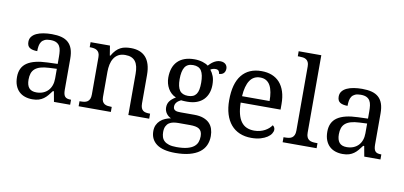

<svg xmlns="http://www.w3.org/2000/svg" viewBox="-86 -1049 3326 1579"><g transform="rotate(10 1577.0 -260.0)"><path d="M147 -145Q147 -98.1 166.7 -75Q186.5 -51.8 228 -51.8Q258.3 -51.8 283 -61.5Q307.6 -71.3 325 -89.4Q342.3 -107.4 351.6 -133.3Q360.8 -159.2 360.8 -190.9V-272L296.9 -269Q254.4 -267.1 225.8 -258.5Q197.3 -250 179.7 -234.6Q162.1 -219.2 154.5 -196.8Q147 -174.3 147 -145ZM268.1 -496.1Q239.3 -496.1 221.4 -488Q203.6 -480 193.6 -465.3Q183.6 -450.7 180.2 -430.7Q176.8 -410.6 176.8 -387.2Q135.3 -387.2 113.5 -401.4Q91.8 -415.5 91.8 -450.2Q91.8 -476.1 106 -494.1Q120.1 -512.2 144.8 -523.7Q169.4 -535.2 202.1 -540.5Q234.9 -545.9 272 -545.9Q317.9 -545.9 352.1 -536.9Q386.2 -527.8 409.2 -507.3Q432.1 -486.8 443.6 -453.9Q455.1 -420.9 455.1 -373V-113.8Q455.1 -92.8 458.5 -79.1Q461.9 -65.4 469.2 -57.1Q476.6 -48.8 488.5 -45.4Q500.5 -42 517.1 -42H520V0H384.8L369.1 -85.9H360.8Q345.2 -64.9 330.6 -47.4Q315.9 -29.8 298.3 -17.1Q280.8 -4.4 258.5 2.7Q236.3 9.8 205.1 9.8Q171.9 9.8 143.3 0.2Q114.7 -9.3 94 -29.1Q73.2 -48.8 61.5 -78.9Q49.8 -108.9 49.8 -149.9Q49.8 -229.5 106.4 -268.1Q163.1 -306.6 277.8 -310.1L360.8 -313V-373Q360.8 -399.9 357.9 -422.6Q355 -445.3 345.2 -461.7Q335.4 -478 317.1 -487.1Q298.8 -496.1 268.1 -496.1Z M859.9 -42V0H590.8V-42H599.1Q616.2 -42 631.1 -44.4Q646 -46.9 657 -54.4Q668 -62 674.6 -76.2Q681.2 -90.3 681.2 -113.8V-425.8Q681.2 -447.8 674.6 -461.2Q668 -474.6 656.7 -481.9Q645.5 -489.3 630.6 -491.7Q615.7 -494.1 599.1 -494.1H596.2V-536.1H757.8L771 -455.1H775.9Q791.5 -482.9 808.8 -500.7Q826.2 -518.6 845.5 -528.6Q864.7 -538.6 886.5 -542.2Q908.2 -545.9 932.1 -545.9Q971.7 -545.9 1002.7 -534.4Q1033.7 -522.9 1055.4 -499.3Q1077.1 -475.6 1088.6 -438.5Q1100.1 -401.4 1100.1 -350.1V-113.8Q1100.1 -90.3 1105.7 -76.2Q1111.3 -62 1121.6 -54.4Q1131.8 -46.9 1146 -44.4Q1160.2 -42 1176.8 -42H1180.2V0H1005.9V-345.2Q1005.9 -377.9 1000 -403.3Q994.1 -428.7 981.2 -446.3Q968.3 -463.9 947.3 -472.9Q926.3 -481.9 896 -481.9Q861.8 -481.9 838.6 -468.8Q815.4 -455.6 801.3 -433.1Q787.1 -410.6 781 -381.3Q774.9 -352.1 774.9 -319.8V-108.9Q774.9 -86.9 781.5 -73.5Q788.1 -60.1 799.3 -53.2Q810.5 -46.4 825.4 -44.2Q840.3 -42 856.9 -42Z M1733.9 -515.1Q1733.9 -504.4 1730.7 -494.9Q1727.5 -485.4 1721.2 -478.3Q1714.8 -471.2 1704.8 -467Q1694.8 -462.9 1681.2 -462.9Q1681.2 -468.8 1679.7 -474.6Q1678.2 -480.5 1674.6 -485.6Q1670.9 -490.7 1664.6 -493.9Q1658.2 -497.1 1647.9 -497.1Q1635.3 -497.1 1625 -494.1Q1614.7 -491.2 1605 -484.9Q1622.1 -463.9 1633.1 -435.3Q1644 -406.7 1644 -363.8Q1644 -326.7 1632.8 -295.2Q1621.6 -263.7 1599.4 -240.7Q1577.1 -217.8 1543.2 -204.8Q1509.3 -191.9 1463.9 -191.9Q1458 -191.9 1450.7 -192.1Q1443.4 -192.4 1436 -192.6Q1428.7 -192.9 1422.4 -193.6Q1416 -194.3 1412.1 -194.8Q1402.3 -189.9 1393.6 -184.1Q1384.8 -178.2 1378.2 -170.9Q1371.6 -163.6 1367.7 -154.3Q1363.8 -145 1363.8 -133.8Q1363.8 -121.6 1368.4 -114.3Q1373 -106.9 1381.3 -102.8Q1389.6 -98.6 1401.1 -97.4Q1412.6 -96.2 1425.8 -96.2H1539.1Q1584 -96.2 1615.2 -85Q1646.5 -73.7 1666.3 -54Q1686 -34.2 1695.1 -6.6Q1704.1 21 1704.1 53.2Q1704.1 96.2 1688.2 130.9Q1672.4 165.5 1639.6 189.7Q1606.9 213.9 1556.9 227.1Q1506.8 240.2 1439 240.2Q1334.5 240.2 1282.7 201.7Q1231 163.1 1231 94.2Q1231 64.9 1241.2 43Q1251.5 21 1268.8 5.4Q1286.1 -10.3 1308.6 -20Q1331.1 -29.8 1356 -34.2Q1345.7 -38.6 1335.9 -45.9Q1326.2 -53.2 1318.4 -63.5Q1310.5 -73.7 1305.7 -86.9Q1300.8 -100.1 1300.8 -116.2Q1300.8 -146 1316.4 -167.7Q1332 -189.5 1366.2 -210Q1344.7 -218.8 1327.9 -234.1Q1311 -249.5 1299.6 -269.3Q1288.1 -289.1 1282 -312.5Q1275.9 -335.9 1275.9 -360.8Q1275.9 -404.3 1287.6 -438.5Q1299.3 -472.7 1322.8 -496.6Q1346.2 -520.5 1381.3 -533.2Q1416.5 -545.9 1463.9 -545.9Q1481.9 -545.9 1499.5 -543.2Q1517.1 -540.5 1532 -535.9Q1546.9 -531.2 1558.8 -525.4Q1570.8 -519.5 1578.1 -513.2Q1585.4 -521 1595.2 -530.5Q1605 -540 1617.2 -548.1Q1629.4 -556.2 1643.8 -561.5Q1658.2 -566.9 1674.8 -566.9Q1689.9 -566.9 1700.9 -562.7Q1711.9 -558.6 1719.2 -551.5Q1726.6 -544.4 1730.2 -534.9Q1733.9 -525.4 1733.9 -515.1ZM1312 87.9Q1312 109.9 1317.9 128.9Q1323.7 147.9 1338.4 161.6Q1353 175.3 1377.9 183.1Q1402.8 190.9 1440.9 190.9Q1494.6 190.9 1529.5 181.9Q1564.5 172.9 1585 156.7Q1605.5 140.6 1613.8 118.4Q1622.1 96.2 1622.1 69.8Q1622.1 46.9 1615.5 32Q1608.9 17.1 1595.9 8.5Q1583 0 1564 -3.4Q1544.9 -6.8 1520 -6.8H1421.9Q1400.9 -6.8 1381.1 -3.2Q1361.3 0.5 1345.9 10.7Q1330.6 21 1321.3 39.6Q1312 58.1 1312 87.9ZM1370.1 -363.8Q1370.1 -299.8 1391.4 -270Q1412.6 -240.2 1460.9 -240.2Q1485.4 -240.2 1502.2 -247.6Q1519 -254.9 1529.8 -270Q1540.5 -285.2 1545.2 -308.8Q1549.8 -332.5 1549.8 -365.2Q1549.8 -432.6 1529.3 -464.8Q1508.8 -497.1 1460 -497.1Q1411.6 -497.1 1390.9 -464.1Q1370.1 -431.2 1370.1 -363.8Z M2021 -492.2Q1965.3 -492.2 1935.3 -447Q1905.3 -401.9 1899.9 -314.9H2129.9Q2129.9 -354.5 2124 -387.2Q2118.2 -419.9 2105.5 -443.4Q2092.8 -466.8 2072 -479.5Q2051.3 -492.2 2021 -492.2ZM2033.2 9.8Q1979 9.8 1935.8 -8.5Q1892.6 -26.9 1862.8 -62Q1833 -97.2 1817.1 -148.2Q1801.3 -199.2 1801.3 -264.2Q1801.3 -404.3 1858.9 -475.1Q1916.5 -545.9 2022.9 -545.9Q2071.3 -545.9 2109.9 -530.8Q2148.4 -515.6 2175.3 -485.6Q2202.1 -455.6 2216.6 -410.9Q2231 -366.2 2231 -307.1V-261.2H1897.9Q1898.9 -206.5 1908.9 -167.2Q1918.9 -127.9 1937.7 -102.5Q1956.5 -77.1 1983.9 -65.2Q2011.2 -53.2 2046.9 -53.2Q2072.8 -53.2 2095 -59.1Q2117.2 -64.9 2135.3 -74.7Q2153.3 -84.5 2167.2 -96.9Q2181.2 -109.4 2189.9 -123Q2196.8 -120.1 2202.9 -110.8Q2209 -101.6 2209 -88.9Q2209 -73.7 2198.2 -56.4Q2187.5 -39.1 2165.5 -24.4Q2143.6 -9.8 2110.6 0Q2077.6 9.8 2033.2 9.8Z M2307.1 -42Q2324.2 -42 2339.1 -44.4Q2354 -46.9 2365 -54.4Q2376 -62 2382.6 -76.2Q2389.2 -90.3 2389.2 -113.8V-649.9Q2389.2 -671.9 2382.6 -685.3Q2376 -698.7 2364.7 -706.1Q2353.5 -713.4 2338.6 -715.6Q2323.7 -717.8 2307.1 -717.8H2294.4V-759.8H2483.4V-113.8Q2483.4 -90.3 2489.7 -76.2Q2496.1 -62 2507.3 -54.4Q2518.6 -46.9 2533.4 -44.4Q2548.3 -42 2565.4 -42H2578.1V0H2294.4V-42Z M2738.3 -145Q2738.3 -98.1 2758.1 -75Q2777.8 -51.8 2819.3 -51.8Q2849.6 -51.8 2874.3 -61.5Q2898.9 -71.3 2916.3 -89.4Q2933.6 -107.4 2942.9 -133.3Q2952.1 -159.2 2952.1 -190.9V-272L2888.2 -269Q2845.7 -267.1 2817.1 -258.5Q2788.6 -250 2771 -234.6Q2753.4 -219.2 2745.8 -196.8Q2738.3 -174.3 2738.3 -145ZM2859.4 -496.1Q2830.6 -496.1 2812.7 -488Q2794.9 -480 2784.9 -465.3Q2774.9 -450.7 2771.5 -430.7Q2768.1 -410.6 2768.1 -387.2Q2726.6 -387.2 2704.8 -401.4Q2683.1 -415.5 2683.1 -450.2Q2683.1 -476.1 2697.3 -494.1Q2711.4 -512.2 2736.1 -523.7Q2760.7 -535.2 2793.5 -540.5Q2826.2 -545.9 2863.3 -545.9Q2909.2 -545.9 2943.4 -536.9Q2977.5 -527.8 3000.5 -507.3Q3023.4 -486.8 3034.9 -453.9Q3046.4 -420.9 3046.4 -373V-113.8Q3046.4 -92.8 3049.8 -79.1Q3053.2 -65.4 3060.5 -57.1Q3067.9 -48.8 3079.8 -45.4Q3091.8 -42 3108.4 -42H3111.3V0H2976.1L2960.4 -85.9H2952.1Q2936.5 -64.9 2921.9 -47.4Q2907.2 -29.8 2889.6 -17.1Q2872.1 -4.4 2849.9 2.7Q2827.6 9.8 2796.4 9.8Q2763.2 9.8 2734.6 0.2Q2706.1 -9.3 2685.3 -29.1Q2664.6 -48.8 2652.8 -78.9Q2641.1 -108.9 2641.1 -149.9Q2641.1 -229.5 2697.8 -268.1Q2754.4 -306.6 2869.1 -310.1L2952.1 -313V-373Q2952.1 -399.9 2949.2 -422.6Q2946.3 -445.3 2936.5 -461.7Q2926.8 -478 2908.4 -487.1Q2890.1 -496.1 2859.4 -496.1Z"/></g></svg>

Font: Gandom FD
Style: FD
Weight: 400
Foundry: DejaVu fonts team - Redesigned by Saber Rastikerdar - Based on Samim Font
Version: Version 0.6